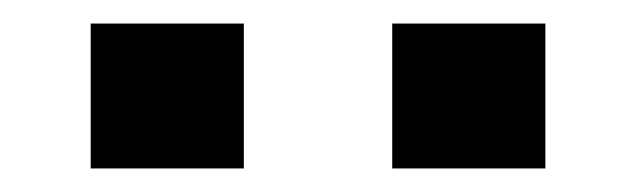

<svg xmlns="http://www.w3.org/2000/svg" viewBox="-20 -746 540 163"><path d="M313 -603V-726H443V-603ZM57 -603V-726H187V-603Z"/></svg>

Font: Nunito Sans 7pt Expanded SemiBold
Style: Regular
Weight: 600
Width: 7
Designer: Vernon Adams
Foundry: Vernon Adams
Version: Version 3.101;gftools[0.9.27]